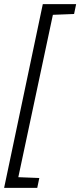

<svg xmlns="http://www.w3.org/2000/svg" viewBox="-20 -763 390 933"><path d="M0 150 188 -743H350L340 -695L237 -691L69 98L171 102L161 150Z"/></svg>

Font: Saira Semi Condensed Light
Style: Italic
Weight: 300
Width: 4
Italic angle: -12°
Designer: Hector Gatti with collaboration of the Omnibus-Type team
Foundry: Omnibus-Type
Version: Version 1.001; ttfautohint (v1.8)